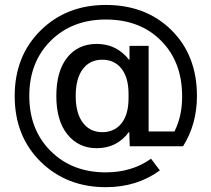

<svg xmlns="http://www.w3.org/2000/svg" viewBox="-20 -652 863 784"><path d="M507.8 -113.3H506.8Q458 -46.9 375 -46.9Q300.8 -46.9 255.4 -103Q210 -159.2 210 -259.8Q210 -361.3 254.4 -417Q298.8 -472.7 375 -472.7Q456.1 -472.7 506.8 -408.2H508.8V-464.8H586.9V-115.2H692.4Q724.6 -179.7 723.6 -259.8Q723.6 -399.4 637.7 -485.8Q551.8 -572.3 412.1 -572.3Q274.4 -572.3 187 -485.4Q99.6 -398.4 99.6 -260.3Q99.6 -122.1 187 -35.2Q274.4 51.8 412.1 51.8Q518.6 51.8 596.7 -3.9L632.8 43.9Q539.1 112.3 412.1 112.3Q252 112.3 146 8.3Q40 -95.7 40 -259.8Q40 -422.9 145.5 -527.3Q251 -631.8 412.1 -631.8Q576.2 -631.8 680.2 -528.8Q784.2 -425.8 784.2 -259.8Q784.2 -145.5 727.5 -54.7H509.8ZM504.9 -251V-268.6Q504.9 -335 476.1 -371.6Q447.3 -408.2 397.5 -408.2Q346.7 -408.2 317.9 -369.6Q289.1 -331.1 289.1 -260.3Q289.1 -189.5 318.4 -150.9Q347.7 -112.3 397.5 -112.3Q447.3 -112.3 476.1 -148.4Q504.9 -184.6 504.9 -251Z"/></svg>

Font: Mgen+ 1c regular
Style: Regular
Weight: 400
Designer: [Source Han Sans]
Ryoko NISHIZUKA  (kana & ideographs); Paul D. Hunt (Latin, Greek & Cyrillic); Wenlong ZHANG  (bopomofo
Version: Version 1.059.20150602